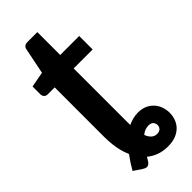

<svg xmlns="http://www.w3.org/2000/svg" viewBox="-257 -674 887 887"><g transform="rotate(-45 186.5 -230.5)"><path d="M105 66.4Q92.3 38.6 85.9 3.9Q79.6 -30.8 79.6 -73.7V-393.6H33.7Q23.9 -393.6 17.1 -400.1Q10.3 -406.7 10.3 -419.4V-468.8L85.9 -482.9L111.8 -610.8Q116.2 -630.9 139.2 -630.9H203.6V-481.4H327.6V-393.6H203.6V-46.4Q203.6 -40.5 203.6 -34.9Q203.6 -29.3 204.1 -23.9Q219.2 -31.2 235.6 -35.4Q252 -39.6 269 -39.6Q294.9 -39.6 314.2 -30.8Q333.5 -22 346.4 -7.6Q359.4 6.8 365.7 25.1Q372.1 43.5 372.6 62.5Q373 81.1 367.2 100.3Q361.3 119.6 347.7 135Q334 150.4 311.8 160.2Q289.6 169.9 256.8 169.9Q197.3 169.9 154.3 134.3L144 151.9Q135.7 165 125.7 167.7Q115.7 170.4 99.1 159.2L61 133.8Q81.5 98.1 105 66.4ZM261.2 37.1Q249 37.1 238 41.5Q227.1 45.9 216.8 54.2Q225.1 75.2 236.6 84.2Q248 93.3 262.2 93.3Q276.9 93.3 284.9 85.7Q293 78.1 293 65.4Q293 54.2 285.6 45.7Q278.3 37.1 261.2 37.1Z"/></g></svg>

Font: Carlito
Style: Bold
Weight: 700
Designer: Lukasz Dziedzic
Foundry: tyPoland Lukasz Dziedzic
Version: Version 1.104